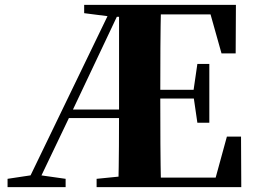

<svg xmlns="http://www.w3.org/2000/svg" viewBox="-20 -767 1048 787"><path d="M465 0Q467 -84 467.5 -168.5Q468 -253 468 -329V-747H640Q638 -661 637.5 -572Q637 -483 637 -391V-360Q637 -266 637.5 -177Q638 -88 640 0ZM11 0V-34L117 -50H136L249 -34V0ZM789 -264 773 -374V-395L789 -505H838V-264ZM888 -548 843 -708H552V-747H947L946 -548ZM552 0V-39H864L910 -207H968L969 0ZM325 -713V-747H552V-698H442ZM376 0V-34L536 -50H552V0ZM82 0 443 -747H482L271 -301L127 0ZM241 -283 256 -318H554V-283ZM552 -363V-399H801V-363Z"/></svg>

Font: Noto Serif JP ExtraLight Black
Style: Regular
Weight: 900
Version: Version 2.003-H1;hotconv 1.1.1;makeotfexe 2.6.0